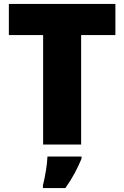

<svg xmlns="http://www.w3.org/2000/svg" viewBox="-20 -734 631 975"><path d="M392 0V-556H566V-714H25V-556H199V0ZM394 72V61H221C220 99 209 165 198 207V221H312C350 167 371 126 394 72Z"/></svg>

Font: Noto Sans Canadian Aboriginal Black
Style: Regular
Weight: 900
Designer: Monotype Design Team, Typotheque's Kevin King
Foundry: Monotype Imaging Inc.
Version: Version 2.004